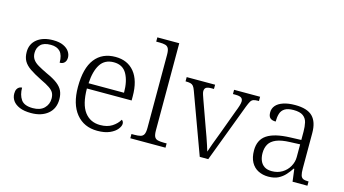

<svg xmlns="http://www.w3.org/2000/svg" viewBox="-84 -1074 2504 1397"><g transform="rotate(15 1167.5 -375.0)"><path d="M208 10Q155 10 121 -4.5Q87 -19 70.5 -42.5Q54 -66 54 -96Q54 -117 61 -129.5Q68 -142 78 -147Q88 -152 98 -152Q98 -98 122 -63Q146 -28 211 -28Q267 -28 296.5 -57.5Q326 -87 326 -130Q326 -155 317 -172.5Q308 -190 284 -206.5Q260 -223 215 -244Q161 -271 127.5 -294Q94 -317 78.5 -344.5Q63 -372 63 -412Q63 -473 108 -508.5Q153 -544 228 -544Q275 -544 305 -530Q335 -516 349.5 -494.5Q364 -473 364 -449Q364 -426 351.5 -412Q339 -398 315 -398Q315 -455 291 -481Q267 -507 220 -507Q167 -507 143.5 -482.5Q120 -458 120 -420Q120 -392 133.5 -372Q147 -352 175 -335.5Q203 -319 245 -299Q297 -276 327 -253Q357 -230 369.5 -203Q382 -176 382 -140Q382 -69 334 -29.5Q286 10 208 10Z M707 10Q606 10 547.5 -61.5Q489 -133 489 -263Q489 -404 543.5 -474Q598 -544 698 -544Q789 -544 840.5 -481Q892 -418 892 -299V-268H555Q556 -149 598.5 -92.5Q641 -36 716 -36Q770 -36 805.5 -59Q841 -82 859 -114Q865 -111 869 -104Q873 -97 873 -87Q873 -69 855 -46Q837 -23 800 -6.5Q763 10 707 10ZM824 -308Q824 -396 793.5 -449.5Q763 -503 696 -503Q628 -503 595 -451.5Q562 -400 557 -308Z M954 0V-32H975Q1004 -32 1021.5 -36.5Q1039 -41 1047 -56.5Q1055 -72 1055 -105V-655Q1055 -689 1047 -704Q1039 -719 1022 -723.5Q1005 -728 980 -728H954V-760H1119V-105Q1119 -72 1126.5 -56.5Q1134 -41 1152 -36.5Q1170 -32 1198 -32H1219V0Z M1311 -453Q1303 -476 1294.5 -486.5Q1286 -497 1272.5 -500.5Q1259 -504 1235 -504V-536H1449V-504H1431Q1401 -504 1389.5 -495.5Q1378 -487 1378 -468Q1378 -458 1383.5 -441.5Q1389 -425 1395 -408L1466 -210Q1476 -184 1486.5 -153.5Q1497 -123 1506 -96Q1515 -69 1520 -51Q1526 -71 1541.5 -113Q1557 -155 1577 -207L1643 -386Q1655 -416 1661 -436Q1667 -456 1667 -468Q1667 -487 1654.5 -495.5Q1642 -504 1610 -504H1592V-536H1788V-504H1780Q1759 -504 1746.5 -499.5Q1734 -495 1726 -481.5Q1718 -468 1707 -440L1541 0H1477Z M1994 10Q1953 10 1919 -7Q1885 -24 1865.5 -59.5Q1846 -95 1846 -148Q1846 -228 1902.5 -265.5Q1959 -303 2076 -307L2159 -310V-372Q2159 -411 2152 -441Q2145 -471 2121 -488.5Q2097 -506 2049 -506Q2006 -506 1983 -491.5Q1960 -477 1952 -451Q1944 -425 1944 -391Q1916 -391 1902 -403.5Q1888 -416 1888 -446Q1888 -475 1906.5 -497Q1925 -519 1962 -531.5Q1999 -544 2051 -544Q2142 -544 2182.5 -503.5Q2223 -463 2223 -379V-112Q2223 -80 2228 -62.5Q2233 -45 2246 -38.5Q2259 -32 2284 -32H2288V0H2176L2164 -94H2159Q2143 -69 2121.5 -45Q2100 -21 2070 -5.5Q2040 10 1994 10ZM2009 -35Q2053 -35 2087 -55.5Q2121 -76 2140 -110Q2159 -144 2159 -181V-277L2085 -274Q2019 -272 1981 -256Q1943 -240 1927 -212Q1911 -184 1911 -145Q1911 -113 1921.5 -88Q1932 -63 1953.5 -49Q1975 -35 2009 -35Z"/></g></svg>

Font: Noto Serif Gujarati Light
Style: Regular
Weight: 300
Version: Version 2.102